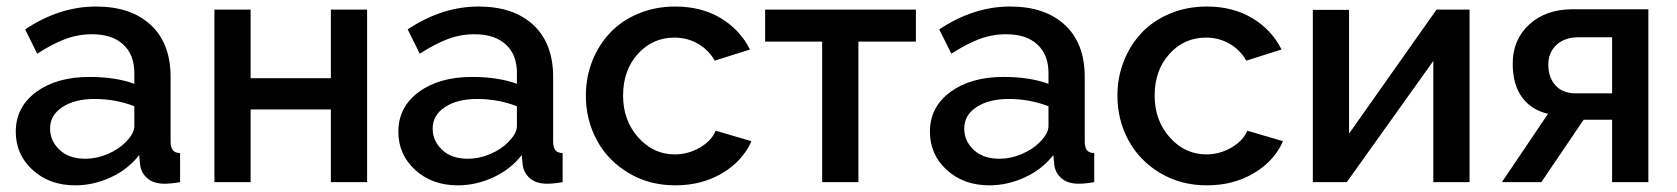

<svg xmlns="http://www.w3.org/2000/svg" viewBox="-20 -552 5083 582"><path d="M27.8 -152.8Q27.8 -227.5 89.8 -273.2Q151.9 -318.8 251 -318.8Q330.6 -318.8 387.2 -297.9V-331.1Q387.2 -386.2 353.5 -417.2Q319.8 -448.2 258.8 -448.2Q216.8 -448.2 177.7 -433.6Q138.7 -418.9 92.8 -389.2L56.2 -462.9Q160.2 -532.2 271 -532.2Q377 -532.2 437 -476.3Q497.1 -420.4 497.1 -318.8V-124Q497.1 -105.5 503.7 -96.9Q510.3 -88.4 525.9 -87.9V0Q499.5 4.9 479 4.9Q445.8 4.9 427 -11.2Q408.2 -27.3 404.8 -51.8L401.9 -82Q368.2 -38.6 315.7 -14.4Q263.2 9.8 208 9.8Q129.9 9.8 78.9 -36.9Q27.8 -83.5 27.8 -152.8ZM360.8 -121.1Q387.2 -147.5 387.2 -169.9V-230Q329.6 -252 267.1 -252Q206.5 -252 169.2 -227.5Q131.8 -203.1 131.8 -162.1Q131.8 -125 160.4 -97.9Q189 -70.8 238.8 -70.8Q272.9 -70.8 306.2 -85Q339.4 -99.1 360.8 -121.1Z M629.9 0V-522.9H739.7V-314.9H982.9V-522.9H1092.8V0H982.9V-220.2H739.7V0Z M1187.5 -152.8Q1187.5 -227.5 1249.5 -273.2Q1311.5 -318.8 1410.6 -318.8Q1490.2 -318.8 1546.9 -297.9V-331.1Q1546.9 -386.2 1513.2 -417.2Q1479.5 -448.2 1418.5 -448.2Q1376.5 -448.2 1337.4 -433.6Q1298.3 -418.9 1252.4 -389.2L1215.8 -462.9Q1319.8 -532.2 1430.7 -532.2Q1536.6 -532.2 1596.7 -476.3Q1656.7 -420.4 1656.7 -318.8V-124Q1656.7 -105.5 1663.3 -96.9Q1669.9 -88.4 1685.5 -87.9V0Q1659.2 4.9 1638.7 4.9Q1605.5 4.9 1586.7 -11.2Q1567.9 -27.3 1564.5 -51.8L1561.5 -82Q1527.8 -38.6 1475.3 -14.4Q1422.9 9.8 1367.7 9.8Q1289.6 9.8 1238.5 -36.9Q1187.5 -83.5 1187.5 -152.8ZM1520.5 -121.1Q1546.9 -147.5 1546.9 -169.9V-230Q1489.3 -252 1426.8 -252Q1366.2 -252 1328.9 -227.5Q1291.5 -203.1 1291.5 -162.1Q1291.5 -125 1320.1 -97.9Q1348.6 -70.8 1398.4 -70.8Q1432.6 -70.8 1465.8 -85Q1499 -99.1 1520.5 -121.1Z M2026.9 9.8Q1947.8 9.8 1885 -27.8Q1822.3 -65.4 1789.1 -127.2Q1755.9 -189 1755.9 -262.2Q1755.9 -317.4 1775.1 -366.5Q1794.4 -415.5 1829.1 -452.4Q1863.8 -489.3 1915 -510.7Q1966.3 -532.2 2026.9 -532.2Q2106 -532.2 2164.6 -497.1Q2223.1 -461.9 2253.4 -401.9L2146.5 -368.2Q2127.9 -400.9 2095.7 -419.4Q2063.5 -438 2024.4 -438Q1958 -438 1913.3 -388.4Q1868.7 -338.9 1868.7 -262.2Q1868.7 -187 1914.6 -135.5Q1960.4 -84 2025.4 -84Q2065.9 -84 2101.6 -104.7Q2137.2 -125.5 2149.4 -155.8L2257.8 -124Q2231.4 -64 2169.4 -27.1Q2107.4 9.8 2026.9 9.8Z M2472.2 0V-425.8H2299.3V-522.9H2756.3V-425.8H2582V0Z M2798.8 -152.8Q2798.8 -227.5 2860.8 -273.2Q2922.9 -318.8 3022 -318.8Q3101.6 -318.8 3158.2 -297.9V-331.1Q3158.2 -386.2 3124.5 -417.2Q3090.8 -448.2 3029.8 -448.2Q2987.8 -448.2 2948.7 -433.6Q2909.7 -418.9 2863.8 -389.2L2827.1 -462.9Q2931.2 -532.2 3042 -532.2Q3147.9 -532.2 3208 -476.3Q3268.1 -420.4 3268.1 -318.8V-124Q3268.1 -105.5 3274.7 -96.9Q3281.2 -88.4 3296.9 -87.9V0Q3270.5 4.9 3250 4.9Q3216.8 4.9 3198 -11.2Q3179.2 -27.3 3175.8 -51.8L3172.9 -82Q3139.2 -38.6 3086.7 -14.4Q3034.2 9.8 2979 9.8Q2900.9 9.8 2849.9 -36.9Q2798.8 -83.5 2798.8 -152.8ZM3131.8 -121.1Q3158.2 -147.5 3158.2 -169.9V-230Q3100.6 -252 3038.1 -252Q2977.5 -252 2940.2 -227.5Q2902.8 -203.1 2902.8 -162.1Q2902.8 -125 2931.4 -97.9Q2960 -70.8 3009.8 -70.8Q3043.9 -70.8 3077.1 -85Q3110.4 -99.1 3131.8 -121.1Z M3638.2 9.8Q3559.1 9.8 3496.3 -27.8Q3433.6 -65.4 3400.4 -127.2Q3367.2 -189 3367.2 -262.2Q3367.2 -317.4 3386.5 -366.5Q3405.8 -415.5 3440.4 -452.4Q3475.1 -489.3 3526.4 -510.7Q3577.6 -532.2 3638.2 -532.2Q3717.3 -532.2 3775.9 -497.1Q3834.5 -461.9 3864.7 -401.9L3757.8 -368.2Q3739.3 -400.9 3707 -419.4Q3674.8 -438 3635.7 -438Q3569.3 -438 3524.7 -388.4Q3480 -338.9 3480 -262.2Q3480 -187 3525.9 -135.5Q3571.8 -84 3636.7 -84Q3677.2 -84 3712.9 -104.7Q3748.5 -125.5 3760.7 -155.8L3869.1 -124Q3842.8 -64 3780.8 -27.1Q3718.8 9.8 3638.2 9.8Z M3959.5 0V-522H4069.3V-147L4334.5 -522.9H4434.6V0H4324.7V-367.2L4062.5 0Z M4532.7 0 4672.4 -207Q4621.6 -218.8 4593.5 -257.3Q4565.4 -295.9 4565.4 -358.9Q4565.4 -432.1 4615.7 -478Q4666 -523.9 4746.6 -523.9H4976.6V0H4866.7V-189H4780.3L4652.3 0ZM4757.3 -269H4866.7V-439H4764.6Q4723.1 -439 4698.2 -416Q4673.3 -393.1 4673.3 -356Q4673.3 -317.4 4695.1 -293.2Q4716.8 -269 4757.3 -269Z"/></svg>

Font: Rawline SemiBold
Style: Regular
Weight: 600
Designer: Matt McInerney, Pablo Impallari, Rodrigo Fuenzalida
Foundry: Matt McInerney, Pablo Impallari, Rodrigo Fuenzalida
Version: Version 4.020;PS 004.020;hotconv 1.0.88;makeotf.lib2.5.64775